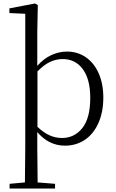

<svg xmlns="http://www.w3.org/2000/svg" viewBox="-20 -822 663 1102"><path d="M123 225 125 30V-743L34 -747V-774L181 -802L197 -793L194 -639V-444Q231 -486 275 -506Q319 -526 365 -526Q425 -526 472.5 -493.5Q520 -461 546.5 -401Q573 -341 573 -262Q573 -179 545 -116Q517 -53 467 -19.5Q417 14 353 14Q260 14 194 -64V30L196 225L296 233V260H35V233ZM336 -30Q407 -30 452.5 -87Q498 -144 498 -260Q498 -368 455 -425.5Q412 -483 340 -483Q303 -483 268 -467Q233 -451 195 -412V-94Q230 -61 264 -45.5Q298 -30 336 -30Z"/></svg>

Font: GL-CurulMinamoto Light
Style: Regular
Weight: 300
Designer: Eunice (kana); Ryoko NISHIZUKA 西塚涼子 (ideographs); Frank Grießhammer (Latin, Greek & Cyrillic); Wenlong ZHANG
Foundry: Gutenberg Labo; Adobe
Version: Version 1.002